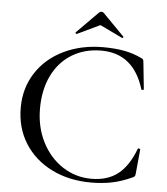

<svg xmlns="http://www.w3.org/2000/svg" viewBox="-56 -854 796 917"><g transform="rotate(5 342.0 -395.5)"><path d="M602 -600Q609 -597 611 -593.5Q613 -590 614 -578L627 -453Q627 -450 621.5 -449Q616 -448 615 -452Q564 -619 409 -619Q330 -619 269 -582Q208 -545 174.5 -477Q141 -409 141 -318Q141 -229 177.5 -157.5Q214 -86 276.5 -45.5Q339 -5 414 -5Q492 -5 542 -44.5Q592 -84 623 -167Q624 -169 628 -169Q630 -169 632.5 -167.5Q635 -166 635 -165L624 -51Q623 -39 621 -36Q619 -33 611 -29Q561 -6 515 3.5Q469 13 414 13Q308 13 225 -28.5Q142 -70 95.5 -144Q49 -218 49 -314Q49 -408 96.5 -481.5Q144 -555 228 -595.5Q312 -636 416 -636Q474 -636 518.5 -627.5Q563 -619 602 -600ZM394 -804Q400 -804 405 -799L507 -695Q508 -695 508 -693Q508 -691 505.5 -689Q503 -687 502 -688L394 -740L285 -688Q283 -687 280 -690.5Q277 -694 279 -695L382 -799Q387 -804 394 -804Z"/></g></svg>

Font: Cormorant Garamond Medium
Style: Regular
Weight: 500
Designer: Christian Thalmann (Catharsis Fonts)
Foundry: Catharsis Fonts
Version: Version 4.000